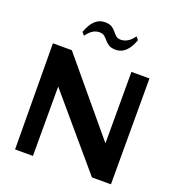

<svg xmlns="http://www.w3.org/2000/svg" viewBox="-166 -1091 1125 1223"><g transform="rotate(20 397.0 -479.0)"><path d="M74.4 0 69.7 -717.6H197.9L671.8 -149.7L602 -134.9V-717.6H724.2V0H595.4L114.5 -565.7L195.5 -533.3V0ZM459.1 -815.4Q428.5 -815.4 411.6 -826.1Q394.6 -836.7 383.5 -850.5Q372.3 -864.3 359.6 -874.9Q346.8 -885.4 324.4 -885.4Q314.4 -885.4 301.4 -882Q288.4 -878.6 272.9 -867Q257.3 -855.4 238.8 -830.6L221.9 -850.3Q241.1 -904.3 269.4 -930.9Q297.7 -957.6 335.4 -957.6Q366.7 -957.6 383.6 -946.9Q400.4 -936.2 411.1 -922.1Q421.9 -907.9 434.3 -897.2Q446.7 -886.6 469.1 -886.6Q477.2 -886.6 490.7 -890Q504.2 -893.4 521 -905.1Q537.8 -916.8 555.3 -941.6L571.9 -921.2Q552.7 -867.4 524.1 -841.4Q495.5 -815.4 459.1 -815.4Z"/></g></svg>

Font: Russolo 10pt ExtraLight
Style: Regular
Weight: 200
Designer: Micah Stupak-Hahn
Version: Version 1.000